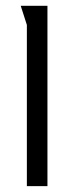

<svg xmlns="http://www.w3.org/2000/svg" viewBox="-20 -636 252 656"><path d="M142.1 -616.2V0H71.8V-550.8L50.8 -616.2Z"/></svg>

Font: Aubrey
Style: Regular
Weight: 400
Designer: Gayaneh Bagdasaryan | Cyreal.org
Foundry: Gayaneh Bagdasaryan | Cyreal.org
Version: Version 1.000